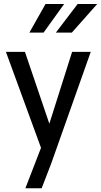

<svg xmlns="http://www.w3.org/2000/svg" viewBox="-20 -770 522 992"><path d="M109.4 -500.5 234.9 -130.9 352.1 -500.5 352.5 -502H354H445.8H449.2L447.8 -499L244.1 76.2Q236.8 94.7 195.8 201.2L195.3 202.6H193.8H114.3H111.3L112.3 199.7L191.9 -6.3L11.7 -499L10.7 -502H13.7H107.4H108.9ZM215.3 -749.5H311.5L205.1 -601.6H131.8ZM381.3 -749.5H482.4L351.1 -601.6H268.6Z"/></svg>

Font: MAUL
Style: Regular
Weight: 400
Designer: MAUL
Version: Version 1.0; 2020; ttfautohint (v1.8.3)